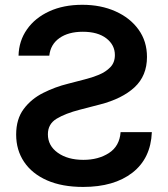

<svg xmlns="http://www.w3.org/2000/svg" viewBox="-20 -757 690 789"><path d="M321.8 11.2Q234.9 11.2 173.3 -15.9Q111.8 -43 79.1 -91.6Q46.4 -140.1 46.4 -204.1Q46.4 -267.6 77.4 -309.1Q108.4 -350.6 157.5 -375.2Q206.5 -399.9 260.3 -413.1L328.1 -430.7Q357.9 -438 386.2 -449.7Q414.6 -461.4 433.3 -480.7Q452.1 -500 452.1 -530.8Q452.1 -572.3 417 -599.4Q381.8 -626.5 320.3 -626.5Q261.2 -626.5 224.4 -600.6Q187.5 -574.7 182.6 -528.3H56.2Q57.6 -588.9 90.8 -636.2Q124 -683.6 182.4 -710.4Q240.7 -737.3 318.4 -737.3Q394.5 -737.3 454.6 -710.4Q514.6 -683.6 549.3 -635.5Q584 -587.4 584 -522.9Q584 -445.8 533 -398.4Q481.9 -351.1 390.6 -327.6L308.1 -306.2Q249 -291 212.9 -269.3Q176.8 -247.6 176.8 -205.1Q176.8 -158.2 217.5 -129.2Q258.3 -100.1 322.8 -100.1Q384.3 -100.1 427.7 -128.2Q471.2 -156.2 475.6 -213.9H604Q599.6 -106 524.2 -47.4Q448.7 11.2 321.8 11.2Z"/></svg>

Font: Inter SemiBold
Style: Regular
Weight: 600
Designer: Rasmus Andersson
Foundry: rsms
Version: Version 4.001;git-9221beed3